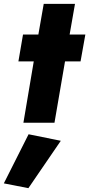

<svg xmlns="http://www.w3.org/2000/svg" viewBox="-65 -640 465 1001"><path d="M55 -460H135L163 -620H326L298 -460H380L355 -320H274L219 0H57L111 -320H31ZM84 60 252 94 83 341 -45 316Z"/></svg>

Font: Jost* Heavy
Style: Italic
Weight: 800
Italic angle: -10°
Version: Version 3.7